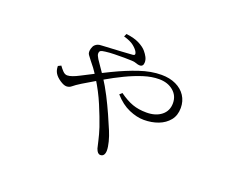

<svg xmlns="http://www.w3.org/2000/svg" viewBox="-103 -740 1206 983"><g transform="rotate(20 500.0 -248.0)"><path d="M519 66Q511 66 505 60Q499 54 494 40Q491 29 484.5 -0.5Q478 -30 466 -67Q450 -114 424 -176Q398 -238 361 -297Q343 -326 331 -342Q319 -358 308 -371Q298 -384 289.5 -395.5Q281 -407 287 -429Q291 -443 298 -450Q305 -457 313.5 -460Q322 -463 331 -463Q340 -463 348 -464Q396 -466 439.5 -469Q483 -472 500 -473Q516 -474 508 -491Q501 -505 482 -520.5Q463 -536 426 -546L433 -562Q477 -557 505 -542.5Q533 -528 546 -512Q557 -499 564 -485.5Q571 -472 571 -458Q571 -446 566 -440Q561 -434 551 -434Q542 -434 532 -438Q522 -442 506 -443Q491 -444 465 -444Q439 -444 411.5 -443.5Q384 -443 362 -440Q344 -438 337.5 -434Q331 -430 331 -418Q331 -409 342 -391.5Q353 -374 367.5 -354Q382 -334 393 -317Q421 -274 443.5 -230Q466 -186 484.5 -144.5Q503 -103 518 -67Q529 -41 536 -13.5Q543 14 543 33Q543 48 537 57Q531 66 519 66ZM666 -179Q628 -179 585 -197.5Q542 -216 504 -259L517 -271Q556 -243 589.5 -231Q623 -219 666 -219Q716 -219 747 -243.5Q778 -268 778 -310Q778 -351 747.5 -376.5Q717 -402 670 -402Q630 -402 586 -388Q542 -374 495 -351.5Q448 -329 400 -301Q352 -273 304 -244Q275 -226 263 -215.5Q251 -205 235 -205Q221 -205 200 -219Q179 -233 169 -249Q164 -257 161.5 -266.5Q159 -276 159 -288L175 -296Q184 -283 195.5 -271Q207 -259 220 -259Q232 -259 248.5 -265Q265 -271 284 -281Q357 -319 425 -352Q493 -385 555.5 -406Q618 -427 674 -427Q719 -427 753 -411Q787 -395 805.5 -366.5Q824 -338 824 -301Q824 -260 802 -233Q780 -206 744.5 -192.5Q709 -179 666 -179Z"/></g></svg>

Font: Noto Serif SC ExtraLight
Style: Regular
Weight: 200
Designer: Ryoko NISHIZUKA 西塚涼子 (kana & ideographs); Frank Grießhammer (Latin, Greek & Cyrillic); Wenlong ZHANG 张文龙 (bopomofo); San
Foundry: Adobe
Version: Version 2.002-H1;hotconv 1.1.0;makeotfexe 2.6.0